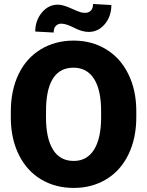

<svg xmlns="http://www.w3.org/2000/svg" viewBox="-20 -922 730 952"><path d="M655.8 -340.8Q655.8 -236.8 617.2 -156.7Q578.6 -76.7 507.6 -33.4Q436.5 9.8 345.7 9.8Q254.9 9.8 184.6 -32Q114.3 -73.7 75 -151.4Q35.6 -229 33.7 -329.6V-369.6Q33.7 -474.1 72 -554Q110.4 -633.8 181.9 -677.2Q253.4 -720.7 344.7 -720.7Q435.1 -720.7 505.9 -677.7Q576.7 -634.8 616 -555.4Q655.3 -476.1 655.8 -373.5ZM481.4 -370.6Q481.4 -476.6 446 -531.5Q410.6 -586.4 344.7 -586.4Q215.8 -586.4 208.5 -393.1L208 -340.8Q208 -236.3 242.7 -180.2Q277.3 -124 345.7 -124Q410.6 -124 445.8 -179.2Q481 -234.4 481.4 -337.9ZM532.2 -897Q532.2 -841.3 499.8 -802.5Q467.3 -763.7 419.4 -763.7Q387.2 -763.7 347.7 -784.2Q308.1 -804.7 283.7 -804.7Q268.1 -804.7 257.1 -793.9Q246.1 -783.2 246.1 -760.7L154.8 -765.6Q154.8 -819.8 187.3 -859.4Q219.7 -898.9 267.1 -898.9Q291.5 -898.9 331.1 -881.1Q370.6 -863.3 381.1 -860.8Q391.6 -858.4 403.3 -858.4Q418.9 -858.4 430.2 -869.1Q441.4 -879.9 441.4 -902.3Z"/></svg>

Font: Roboto Black
Style: Regular
Weight: 900
Designer: Google
Version: Version 2.134; 2016